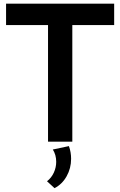

<svg xmlns="http://www.w3.org/2000/svg" viewBox="-20 -752 638 1019"><path d="M363.8 0H234.9V-619.1H12.2V-732.4H585.9V-619.1H363.8ZM269.5 246.6 229.5 210Q252.9 191.9 265.6 164.3Q278.3 136.7 278.3 106.9Q278.3 69.8 260.3 41.5L345.7 23.4Q357.4 55.7 357.4 90.8Q357.4 141.1 333.7 183.3Q310.1 225.6 269.5 246.6Z"/></svg>

Font: Kumbh Sans SemiBold
Style: Regular
Weight: 600
Version: Version 1.005